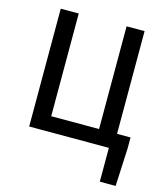

<svg xmlns="http://www.w3.org/2000/svg" viewBox="-123 -749 894 1031"><g transform="rotate(15 324.5 -233.5)"><path d="M529 188V0H86V-655H186V-84H452V-655H552V-84H627V-24L617 188Z"/></g></svg>

Font: Source Sans 3 Medium
Style: Regular
Weight: 500
Designer: Paul D. Hunt
Foundry: Adobe
Version: Version 3.052;hotconv 1.1.0;makeotfexe 2.6.0